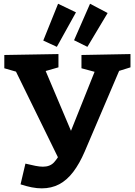

<svg xmlns="http://www.w3.org/2000/svg" viewBox="-20 -996 727 1037"><path d="M91 -0.3 117.3 -112.3Q148.3 -104.7 171.5 -100.2Q194.7 -95.7 212 -95.7Q250 -95.7 271.7 -119Q293.3 -142.3 315.7 -187L302 -128L57.7 -626.7L91 -602L3.3 -627.3V-699L295.7 -704V-632.3L198.3 -604.3L215.3 -639.3L371.7 -269.7L352.3 -261.7L500 -631L511.3 -602.7L420 -627.3V-699L684.7 -704V-632.3L597.3 -605L630.7 -630.3L437.3 -177Q409.3 -112 375.5 -67.5Q341.7 -23 299.8 -0.8Q258 21.3 205.3 21.3Q179.7 21.3 151 15.7Q122.3 10 91 -0.3ZM452 -743 380 -778.7 466.3 -975.7 561.3 -925.7ZM287 -743 213.7 -777 293.7 -975.7 390.3 -929.3Z"/></svg>

Font: Bitter Thin
Style: Regular
Weight: 100
Designer: Sol Matas, and Bitter project Authors
Foundry: Sol Matas
Version: Version 2.002